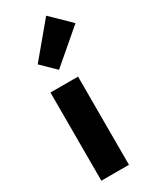

<svg xmlns="http://www.w3.org/2000/svg" viewBox="-240 -1013 866 1073"><g transform="rotate(-30 193.5 -476.5)"><path d="M72 0V-569H250V0ZM177 -655 89 -741 266 -953 387 -835Z"/></g></svg>

Font: Noto Sans SC Thin Black
Style: Regular
Weight: 900
Version: Version 2.004-H2;hotconv 1.0.118;makeotfexe 2.5.65603